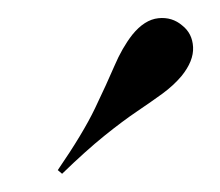

<svg xmlns="http://www.w3.org/2000/svg" viewBox="-20 -684 245 214"><path d="M49.2 -490.3 44.4 -494.4Q72.6 -535.5 85.9 -563.3Q99.2 -591.1 107.7 -610.9Q116.1 -630.6 127.4 -645.2Q141.1 -662.1 156.5 -663.7Q171.8 -665.3 183.1 -655.6Q194.4 -646.8 195.2 -631.5Q196 -616.1 182.3 -599.2Q173.4 -588.7 161.3 -579.8Q149.2 -571 133.1 -560.1Q116.9 -549.2 96.4 -532.7Q75.8 -516.1 49.2 -490.3Z"/></svg>

Font: Playfair 144pt
Style: Regular
Weight: 400
Designer: Claus Eggers Sørensen
Foundry: Claus Eggers Sørensen
Version: Version 2.001;gftools[0.9.30]